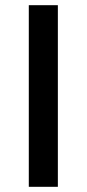

<svg xmlns="http://www.w3.org/2000/svg" viewBox="-20 -720 334 740"><path d="M91 0V-700H203V0Z"/></svg>

Font: Geologica Cursive
Style: Regular
Weight: 400
Designer: Sindre Bremnes, Frode Helland
Foundry: Monokrom Skriftforlag AS
Version: Version 1.010;gftools[0.9.28]